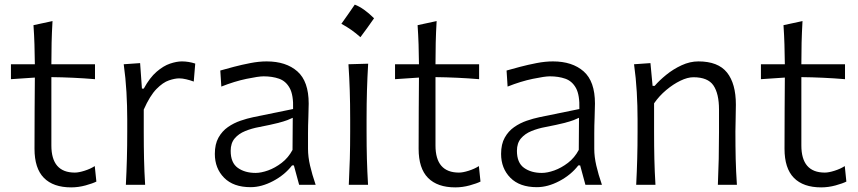

<svg xmlns="http://www.w3.org/2000/svg" viewBox="-20 -792 3679 823"><path d="M285.2 11.2Q208.5 11.2 168.2 -29.5Q127.9 -70.3 127.9 -154.3Q127.9 -240.2 128.4 -319.6Q128.9 -398.9 129.4 -459.5L26.9 -452.6V-516.6H129.4Q128.9 -561.5 127.7 -601.3Q126.5 -641.1 123.5 -684.1L205.1 -701.7Q202.1 -649.9 201.2 -608.6Q200.2 -567.4 200.2 -516.6H387.2V-452.6Q340.8 -456.5 293.5 -458.7Q246.1 -460.9 200.2 -461.4V-168.5Q200.2 -52.2 300.8 -52.2Q317.4 -52.2 342.3 -60.1Q367.2 -67.9 386.2 -80.1L393.1 -13.7Q377.9 -5.9 346.9 2.7Q315.9 11.2 285.2 11.2Z M519.5 0Q522.5 -57.6 523.9 -111.1Q525.4 -164.6 525.4 -228.5V-280.8Q525.4 -337.4 522 -397.5Q518.6 -457.5 510.3 -516.6L580.6 -521.5L588.4 -412.1H596.2Q622.1 -459.5 651.4 -484.6Q680.7 -509.8 709 -519.3Q737.3 -528.8 759.8 -528.8Q788.1 -528.8 816.9 -519.5L810.5 -442.4Q794.9 -448.2 778.3 -452.1Q761.7 -456.1 748 -456.1Q730 -456.1 704.3 -447.5Q678.7 -439 650.6 -410.4Q622.6 -381.8 596.2 -322.3V-226.1Q596.2 -164.1 597.4 -110.8Q598.6 -57.6 602.1 0Z M1054.2 10.3Q980.5 10.3 940.7 -30Q900.9 -70.3 900.9 -132.3Q900.9 -174.3 916.5 -202.1Q932.1 -230 957 -247.3Q981.9 -264.6 1010.5 -274.4Q1039.1 -284.2 1064.9 -289.6L1236.3 -324.7Q1238.3 -384.3 1221.9 -414.3Q1205.6 -444.3 1176.3 -454.6Q1147 -464.8 1109.9 -464.8Q1088.4 -464.8 1036.9 -454.1Q985.4 -443.4 928.7 -420.9L924.3 -489.7Q948.2 -496.6 982.4 -505.6Q1016.6 -514.6 1053.5 -521.7Q1090.3 -528.8 1123 -528.8Q1206.1 -528.8 1254.6 -486.1Q1303.2 -443.4 1303.2 -348.1Q1303.2 -325.2 1301.8 -289.6Q1300.3 -253.9 1300.3 -220.2V-153.8Q1300.3 -120.1 1309.1 -82Q1317.9 -43.9 1333 0H1262.2L1239.7 -83H1231.9Q1200.2 -42 1150.6 -15.9Q1101.1 10.3 1054.2 10.3ZM1075.7 -50.8Q1099.1 -50.8 1129.2 -61.5Q1159.2 -72.3 1187.5 -94Q1215.8 -115.7 1233.9 -149.4L1234.9 -287.1Q1226.1 -282.7 1211.7 -277.1Q1197.3 -271.5 1169.4 -264.4Q1141.6 -257.3 1091.8 -247.6Q1059.1 -241.7 1031 -230.2Q1002.9 -218.8 985.8 -198.5Q968.8 -178.2 968.8 -145.5Q968.8 -94.2 999.3 -72.5Q1029.8 -50.8 1075.7 -50.8Z M1500.7 -772.2Q1538.9 -757.7 1583.4 -713.7Q1554.4 -671.8 1524.9 -632.6Q1506.6 -649.2 1486 -663.7Q1465.3 -678.2 1443.3 -690Q1458.3 -710.4 1472 -730.6Q1485.7 -750.7 1500.7 -772.2ZM1475.1 0Q1478 -57.6 1479.5 -111.1Q1481 -164.6 1481 -228.5V-280.8Q1481 -348.6 1479.2 -403.8Q1477.5 -459 1473.6 -516.6L1558.1 -519Q1554.7 -460.9 1553 -405Q1551.3 -349.1 1551.3 -280.8V-228.5Q1551.3 -164.6 1552.7 -111.1Q1554.2 -57.6 1557.6 0Z M1931.6 11.2Q1855 11.2 1814.7 -29.5Q1774.4 -70.3 1774.4 -154.3Q1774.4 -240.2 1774.9 -319.6Q1775.4 -398.9 1775.9 -459.5L1673.3 -452.6V-516.6H1775.9Q1775.4 -561.5 1774.2 -601.3Q1772.9 -641.1 1770 -684.1L1851.6 -701.7Q1848.6 -649.9 1847.7 -608.6Q1846.7 -567.4 1846.7 -516.6H2033.7V-452.6Q1987.3 -456.5 1939.9 -458.7Q1892.6 -460.9 1846.7 -461.4V-168.5Q1846.7 -52.2 1947.3 -52.2Q1963.9 -52.2 1988.8 -60.1Q2013.7 -67.9 2032.7 -80.1L2039.6 -13.7Q2024.4 -5.9 1993.4 2.7Q1962.4 11.2 1931.6 11.2Z M2281.2 10.3Q2207.5 10.3 2167.7 -30Q2127.9 -70.3 2127.9 -132.3Q2127.9 -174.3 2143.6 -202.1Q2159.2 -230 2184.1 -247.3Q2209 -264.6 2237.5 -274.4Q2266.1 -284.2 2292 -289.6L2463.4 -324.7Q2465.3 -384.3 2449 -414.3Q2432.6 -444.3 2403.3 -454.6Q2374 -464.8 2336.9 -464.8Q2315.4 -464.8 2263.9 -454.1Q2212.4 -443.4 2155.8 -420.9L2151.4 -489.7Q2175.3 -496.6 2209.5 -505.6Q2243.7 -514.6 2280.5 -521.7Q2317.4 -528.8 2350.1 -528.8Q2433.1 -528.8 2481.7 -486.1Q2530.3 -443.4 2530.3 -348.1Q2530.3 -325.2 2528.8 -289.6Q2527.3 -253.9 2527.3 -220.2V-153.8Q2527.3 -120.1 2536.1 -82Q2544.9 -43.9 2560.1 0H2489.3L2466.8 -83H2459Q2427.2 -42 2377.7 -15.9Q2328.1 10.3 2281.2 10.3ZM2302.7 -50.8Q2326.2 -50.8 2356.2 -61.5Q2386.2 -72.3 2414.6 -94Q2442.9 -115.7 2460.9 -149.4L2461.9 -287.1Q2453.1 -282.7 2438.7 -277.1Q2424.3 -271.5 2396.5 -264.4Q2368.7 -257.3 2318.8 -247.6Q2286.1 -241.7 2258.1 -230.2Q2230 -218.8 2212.9 -198.5Q2195.8 -178.2 2195.8 -145.5Q2195.8 -94.2 2226.3 -72.5Q2256.8 -50.8 2302.7 -50.8Z M2707 0Q2710 -57.6 2711.4 -111.1Q2712.9 -164.6 2712.9 -228.5V-280.8Q2712.9 -337.4 2709.5 -397.5Q2706.1 -457.5 2697.8 -516.6L2768.1 -521.5L2777.3 -423.8H2786.1Q2805.7 -446.8 2835.7 -471.2Q2865.7 -495.6 2901.6 -512.2Q2937.5 -528.8 2973.6 -528.8Q3058.1 -528.8 3096.2 -481.2Q3134.3 -433.6 3134.3 -343.3Q3134.3 -310.1 3133.3 -280.8Q3132.3 -251.5 3132.3 -228.5Q3132.3 -164.6 3133.5 -111.1Q3134.8 -57.6 3138.7 0H3057.1Q3059.6 -57.6 3060.8 -110.8Q3062 -164.1 3062 -226.1V-322.3Q3062 -390.6 3038.1 -425.8Q3014.2 -460.9 2952.1 -460.9Q2927.2 -460.9 2896.5 -446Q2865.7 -431.2 2835.7 -406Q2805.7 -380.9 2783.7 -349.1V-226.1Q2783.7 -164.1 2784.9 -110.8Q2786.1 -57.6 2789.6 0Z M3500 11.2Q3423.3 11.2 3383.1 -29.5Q3342.8 -70.3 3342.8 -154.3Q3342.8 -240.2 3343.3 -319.6Q3343.8 -398.9 3344.2 -459.5L3241.7 -452.6V-516.6H3344.2Q3343.8 -561.5 3342.5 -601.3Q3341.3 -641.1 3338.4 -684.1L3419.9 -701.7Q3417 -649.9 3416 -608.6Q3415 -567.4 3415 -516.6H3602.1V-452.6Q3555.7 -456.5 3508.3 -458.7Q3460.9 -460.9 3415 -461.4V-168.5Q3415 -52.2 3515.6 -52.2Q3532.2 -52.2 3557.1 -60.1Q3582 -67.9 3601.1 -80.1L3607.9 -13.7Q3592.8 -5.9 3561.8 2.7Q3530.8 11.2 3500 11.2Z"/></svg>

Font: Pinar-FD Regular
Style: FD-Regular
Weight: 400
Designer: Amin Abedi
Version: Version 3.000